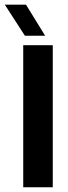

<svg xmlns="http://www.w3.org/2000/svg" viewBox="-53 -791 288 811"><path d="M45.1 0V-600H169.9V0ZM52.2 -640 -32.6 -771.2H56.9L137.7 -640Z"/></svg>

Font: Big Shoulders Stencil Thin
Style: Regular
Weight: 100
Designer: Patric King
Foundry: XO Type Co
Version: Version 2.001